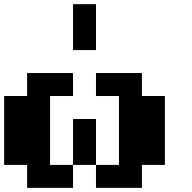

<svg xmlns="http://www.w3.org/2000/svg" viewBox="-20 -909 929 929"><path d="M333.3 -111.1V-333.3H444.4V-111.1ZM444.4 0V-111.1H555.6V-444.4H444.4V-555.6H666.7V-444.4H777.8V-111.1H666.7V0ZM111.1 -111.1H0V-444.4H111.1V-555.6H333.3V-444.4H222.2V-111.1H333.3V0H111.1ZM444.4 -666.7H333.3V-888.9H444.4Z"/></svg>

Font: Pixeloid Sans
Style: Bold
Weight: 700
Monospace: yes
Designer: GGBot
Version: 0.3